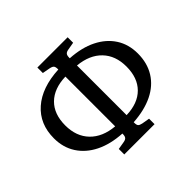

<svg xmlns="http://www.w3.org/2000/svg" viewBox="-174 -943 1187 1187"><g transform="rotate(-45 419.0 -350.0)"><path d="M287.1 29.8V-18.1L338.9 -26.9Q356 -29.8 363 -38.3Q370.1 -46.9 370.1 -64.9V-69.8Q271 -75.7 199.5 -111.3Q127.9 -147 88.9 -207.5Q49.8 -268.1 49.8 -348.1Q49.8 -473.1 134.5 -547.6Q219.2 -622.1 370.1 -629.9V-632.8Q370.1 -652.8 363.5 -660.9Q356.9 -668.9 336.9 -672.9L287.1 -682.1V-730H551.8V-682.1L499 -672.9Q482.9 -669.9 476.1 -661.4Q469.2 -652.8 469.2 -632.8V-628.9Q568.4 -623 639.6 -587.4Q710.9 -551.8 749.5 -491.9Q788.1 -432.1 788.1 -352.1Q788.1 -269 750 -207.5Q711.9 -146 640.4 -111.1Q568.8 -76.2 469.2 -69.8V-64.9Q469.2 -45.9 475.6 -38.3Q481.9 -30.8 501 -26.9L551.8 -18.1V29.8ZM370.1 -132.8V-567.9Q268.1 -564.9 211.9 -509.5Q155.8 -454.1 155.8 -355Q155.8 -258.8 212.4 -200.2Q269 -141.6 370.1 -132.8ZM469.2 -131.8Q570.3 -134.8 625.7 -190.4Q681.2 -246.1 681.2 -345.2Q681.2 -440.4 625.5 -498.3Q569.8 -556.2 469.2 -565.9Z"/></g></svg>

Font: Literata
Style: Regular
Weight: 400
Designer: Latin by Veronika Burian and Jose Scaglione. Greek by Irene Vlachou. Cyrillic by Vera Evstafieva.
Foundry: TypeTogether
Version: Version 3.002